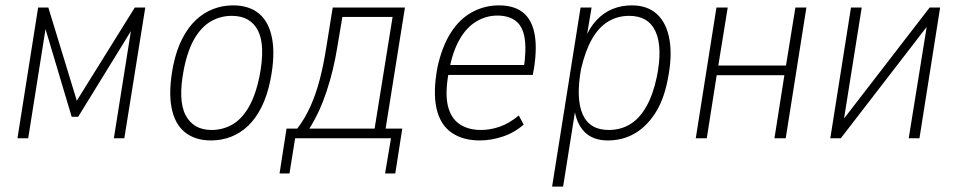

<svg xmlns="http://www.w3.org/2000/svg" viewBox="-20 -515 3565 715"><path d="M45 0 122 -487H160L266 -140L482 -487H521L443 0H404L473 -434H489L271 -80H247L141 -435H154L85 0Z M766 8Q706 8 668 -23Q630 -54 618.5 -116Q607 -178 625 -271Q637 -329 659 -371.5Q681 -414 710 -441Q739 -468 774 -481.5Q809 -495 848 -495Q908 -495 945 -464Q982 -433 993.5 -370.5Q1005 -308 987 -217Q975 -158 953.5 -115.5Q932 -73 903.5 -46Q875 -19 840 -5.5Q805 8 766 8ZM768 -31Q808 -31 843 -50Q878 -69 904.5 -113Q931 -157 946 -229Q969 -345 941 -400.5Q913 -456 843 -456Q803 -456 768 -437Q733 -418 706.5 -375Q680 -332 665 -259Q642 -142 671 -86.5Q700 -31 768 -31Z M1021 131 1047 -36H1087Q1116 -74 1136.5 -120Q1157 -166 1171 -220Q1185 -274 1195 -338L1219 -487H1488L1416 -36H1478L1452 131H1414L1436 0H1079L1058 131ZM1132 -36H1375L1442 -452H1255L1236 -339Q1222 -252 1196 -174Q1170 -96 1132 -36Z M1767 8Q1703 8 1661 -21.5Q1619 -51 1605.5 -111.5Q1592 -172 1609 -264Q1626 -342 1659 -393.5Q1692 -445 1738.5 -470Q1785 -495 1838 -495Q1892 -495 1925 -470.5Q1958 -446 1969.5 -394.5Q1981 -343 1969 -263L1964 -236H1635L1641 -273H1948L1930 -257Q1941 -331 1933.5 -374.5Q1926 -418 1900 -437.5Q1874 -457 1832 -457Q1791 -457 1754.5 -435.5Q1718 -414 1692 -369Q1666 -324 1653 -256L1650 -240Q1637 -166 1648 -120.5Q1659 -75 1691 -53Q1723 -31 1772 -31Q1805 -31 1840.5 -43Q1876 -55 1912 -85L1930 -51Q1896 -21 1852.5 -6.5Q1809 8 1767 8Z M2036 180 2142 -487H2183L2163 -367H2157Q2175 -412 2201.5 -440Q2228 -468 2261 -481.5Q2294 -495 2333 -495Q2392 -495 2427.5 -461.5Q2463 -428 2473.5 -365.5Q2484 -303 2466 -216Q2451 -140 2418 -90.5Q2385 -41 2341 -16.5Q2297 8 2244 8Q2188 8 2156.5 -24Q2125 -56 2118 -116H2124L2077 180ZM2247 -31Q2291 -31 2326 -52Q2361 -73 2386.5 -117.5Q2412 -162 2426 -229Q2448 -338 2421.5 -397Q2395 -456 2323 -456Q2280 -456 2245 -435Q2210 -414 2185 -370.5Q2160 -327 2144 -259Q2124 -149 2149.5 -90Q2175 -31 2247 -31Z M2571 0 2648 -487H2690L2655 -271H2907L2942 -487H2983L2906 0H2864L2901 -235H2649L2612 0Z M3072 0 3149 -487H3189L3118 -41H3098L3442 -487H3481L3404 0H3364L3436 -446H3455L3111 0Z"/></svg>

Font: Nunito Sans 10pt Condensed ExtraLight
Style: Italic
Weight: 250
Width: 3
Italic angle: -9°
Designer: Vernon Adams
Foundry: Vernon Adams
Version: Version 3.101;gftools[0.9.27]